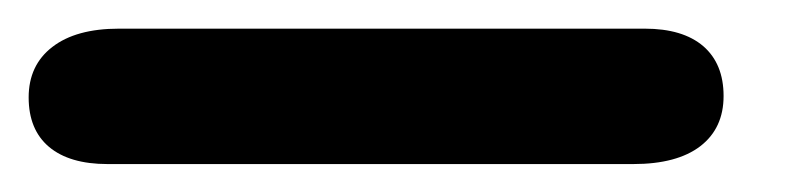

<svg xmlns="http://www.w3.org/2000/svg" viewBox="-67 18 552 134"><path d="M8 132.5Q-18.5 132.5 -32.8 120.5Q-47 108.5 -47 86Q-47 63.5 -30.5 50.8Q-14 38 16 38H383Q409.5 38 423.8 50.2Q438 62.5 438 85Q438 107.5 421.8 120Q405.5 132.5 375 132.5Z"/></svg>

Font: Edu SA Hand Medium
Style: Regular
Weight: 500
Designer: Tina and Corey Anderson, Eben Sorkin, Mirko Velimirovic
Foundry: Google for Education
Version: Version 2.000